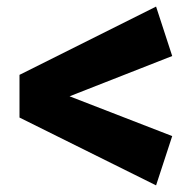

<svg xmlns="http://www.w3.org/2000/svg" viewBox="-20 -641 581 582"><path d="M502 -471.2 190.9 -349.1 502 -228.5 453.1 -79.1 39.1 -284.7V-414.1L453.1 -621.1Z"/></svg>

Font: Lapsus Pro (theguybrush.com)
Style: Bold
Weight: 700
Designer: Jose Roses
Version: Version 1.00 February 9, 2018, initial release